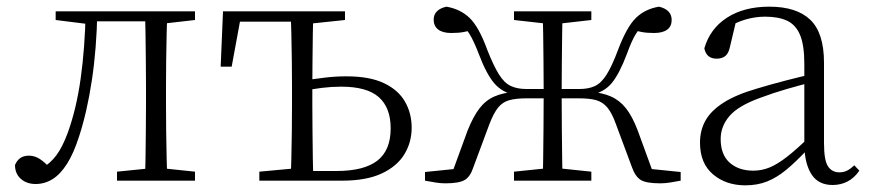

<svg xmlns="http://www.w3.org/2000/svg" viewBox="-20 -542 2611 576"><path d="M87 10Q60 10 42.5 -5.5Q25 -21 25 -47Q31 -61 41 -68Q51 -75 67 -75Q84 -75 99.5 -65Q115 -55 133 -35V-26H103V-35Q131 -52 149 -76Q167 -100 183 -143Q209 -214 222 -306.5Q235 -399 237 -508H272Q270 -396 255.5 -300.5Q241 -205 217 -132Q201 -82 181 -50.5Q161 -19 137.5 -4.5Q114 10 87 10ZM147 -482V-508H250V-470H243ZM252 -478V-508H444V-478ZM331 0V-27L440 -38H460L565 -27V0ZM415 0Q416 -24 416.5 -64.5Q417 -105 417.5 -148.5Q418 -192 418 -226V-283Q418 -316 417.5 -359.5Q417 -403 416.5 -443.5Q416 -484 415 -508H482Q481 -484 480 -443.5Q479 -403 478.5 -359.5Q478 -316 478 -283V-226Q478 -192 478.5 -148.5Q479 -105 480 -64.5Q481 -24 482 0ZM448 -470V-508H565V-482L460 -470Z M887 0V-29H989Q1072 -29 1112 -60Q1152 -91 1152 -157Q1152 -219 1116.5 -250.5Q1081 -282 1004 -282Q975 -282 946.5 -278.5Q918 -275 889 -269V-300Q921 -305 953.5 -309Q986 -313 1019 -313Q1089 -313 1132 -292.5Q1175 -272 1195 -237Q1215 -202 1215 -159Q1215 -115 1193 -79Q1171 -43 1125 -21.5Q1079 0 1006 0ZM852 0Q853 -24 854 -64.5Q855 -105 855.5 -148.5Q856 -192 856 -226V-283Q856 -316 855.5 -359.5Q855 -403 854 -443.5Q853 -484 852 -508H920Q919 -484 918.5 -443.5Q918 -403 917.5 -359.5Q917 -316 917 -283V-226Q917 -192 917.5 -148.5Q918 -105 918.5 -64.5Q919 -24 920 0ZM642 -342 649 -508H887V-477H674L705 -505L675 -342ZM758 0V-27L877 -38H887V0ZM887 -470V-508H1015V-482L901 -470Z M1255 0V-26L1373 -38L1333 -14L1383 -151Q1400 -193 1418.5 -217Q1437 -241 1463 -252.5Q1489 -264 1528 -267L1524 -257Q1486 -265 1462.5 -292.5Q1439 -320 1416 -381Q1401 -420 1388.5 -440Q1376 -460 1357 -479L1403 -453Q1387 -449 1371.5 -446Q1356 -443 1334 -443Q1308 -443 1294.5 -453.5Q1281 -464 1281 -483Q1281 -513 1319 -522Q1361 -515 1389 -488Q1417 -461 1442 -392Q1461 -344 1477 -318.5Q1493 -293 1512.5 -284Q1532 -275 1559 -275H1638V-247H1560Q1528 -247 1508 -241.5Q1488 -236 1474.5 -219.5Q1461 -203 1448 -169L1400 -40Q1391 -12 1374 -2Q1357 8 1316 8Q1302 8 1286.5 5.5Q1271 3 1255 0ZM2022 0Q2006 3 1990.5 5.5Q1975 8 1961 8Q1919 8 1902.5 -2Q1886 -12 1876 -40L1828 -169Q1816 -203 1802 -219.5Q1788 -236 1768.5 -241.5Q1749 -247 1717 -247H1638V-275H1718Q1746 -275 1765 -284Q1784 -293 1800 -318.5Q1816 -344 1834 -392Q1860 -461 1887.5 -488Q1915 -515 1957 -522Q1995 -513 1995 -482Q1995 -463 1981.5 -453Q1968 -443 1942 -443Q1920 -443 1905 -446Q1890 -449 1875 -453L1919 -479Q1900 -460 1887.5 -440Q1875 -420 1861 -381Q1838 -320 1815 -292.5Q1792 -265 1752 -257L1748 -267Q1787 -264 1813 -252.5Q1839 -241 1858 -217Q1877 -193 1893 -151L1943 -14L1904 -38L2022 -26ZM1608 0Q1609 -24 1609.5 -65.5Q1610 -107 1610.5 -156.5Q1611 -206 1611 -253V-270Q1611 -310 1610.5 -356Q1610 -402 1609.5 -443Q1609 -484 1608 -508H1668Q1667 -484 1666.5 -443Q1666 -402 1665.5 -356Q1665 -310 1665 -270V-253Q1665 -206 1665.5 -156.5Q1666 -107 1666.5 -65.5Q1667 -24 1668 0ZM1522 0V-27L1629 -38H1649L1754 -27V0ZM1522 -482V-508H1754V-482L1649 -470H1629Z M2216 14Q2158 14 2119 -19Q2080 -52 2080 -114Q2080 -151 2096.5 -180.5Q2113 -210 2150.5 -234Q2188 -258 2250 -276Q2293 -289 2337.5 -300.5Q2382 -312 2422 -321V-297Q2382 -287 2340.5 -275Q2299 -263 2262 -249Q2195 -225 2168.5 -194Q2142 -163 2142 -125Q2142 -78 2169 -54Q2196 -30 2240 -30Q2265 -30 2288.5 -39.5Q2312 -49 2341.5 -72Q2371 -95 2411 -134L2417 -89H2398Q2366 -55 2338 -32Q2310 -9 2281 2.5Q2252 14 2216 14ZM2478 13Q2436 13 2415.5 -17.5Q2395 -48 2393 -102V-106V-350Q2393 -407 2380 -437.5Q2367 -468 2341 -480Q2315 -492 2275 -492Q2245 -492 2215 -483Q2185 -474 2153 -454L2189 -482L2170 -402Q2166 -382 2156 -374Q2146 -366 2130 -366Q2099 -366 2093 -397Q2110 -456 2161 -489Q2212 -522 2288 -522Q2370 -522 2411 -482.5Q2452 -443 2452 -354V-113Q2452 -61 2464 -43Q2476 -25 2498 -25Q2511 -25 2521 -30Q2531 -35 2543 -46L2558 -30Q2543 -8 2522.5 2.5Q2502 13 2478 13Z"/></svg>

Font: Noto Serif JP
Style: Regular
Weight: 200
Designer: Ryoko NISHIZUKA 西塚涼子 (kana & ideographs); Frank Grießhammer (Latin, Greek & Cyrillic); Wenlong ZHANG 张文龙 (bopomofo); San
Foundry: Adobe
Version: Version 2.001;hotconv 1.1.0;makeotfexe 2.6.0